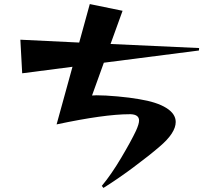

<svg xmlns="http://www.w3.org/2000/svg" viewBox="-20 -837 1040 943"><path d="M648 -195Q663 -228 663 -245Q663 -274 623 -276H616Q493 -276 258 -226L336 -509L89 -477L80 -642L369 -628L421 -817L582 -784L523 -621L958 -601L957 -589L490 -529L432 -368L454 -369Q496 -369 557 -363.5Q618 -358 663 -350Q750 -336 796.5 -307Q843 -278 843 -238Q843 -184 764 -117Q713 -73 635 -15Q557 43 488 86L480 76Q526 21 575 -61.5Q624 -144 648 -195Z"/></svg>

Font: Tiejili SC
Style: Regular
Weight: 400
Designer: Buernia
Foundry: Ershou Xiaoxi Press
Version: Version 1.100